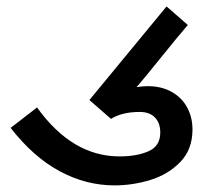

<svg xmlns="http://www.w3.org/2000/svg" viewBox="-20 -569 640 596"><path d="M13 -172 95 -235.5Q204 -83.5 351 -83.5Q404.5 -83.5 441 -99.5Q477.5 -115.5 477.5 -157.5Q477.5 -187.5 460.8 -204.5Q444 -221.5 414 -221.5Q359 -221.5 324.5 -200L257.5 -258.5L497 -549L563 -491.5Q529.5 -452.5 476.5 -386.5Q427.5 -325.5 404 -298.5Q422 -301.5 439 -301.5Q481 -301.5 512.5 -284Q544 -266.5 560.8 -235.8Q577.5 -205 577.5 -167Q577.5 -105 539.5 -66Q501.5 -27 446.2 -10.2Q391 6.5 336 6.5Q246.5 6.5 164.8 -37.8Q83 -82 13 -172Z"/></svg>

Font: JuliaMono SemiBold
Style: Italic
Weight: 600
Italic angle: -9°
Monospace: yes
Designer: cormullion
Foundry: corm
Version: Version 0.056; ttfautohint (v1.8.4)